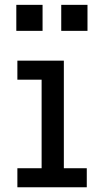

<svg xmlns="http://www.w3.org/2000/svg" viewBox="-20 -792 414 812"><path d="M250 -80.5H347V0H53.5V-80.5H156V-455H53.5V-535.5H250ZM49 -771.5H160V-661.5H49ZM239 -771.5H350V-661.5H239Z"/></svg>

Font: Hepta Slab Medium
Style: Regular
Weight: 500
Designer: Michael LaGattuta
Foundry: Michael LaGattuta
Version: Version 1.102